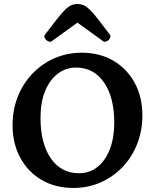

<svg xmlns="http://www.w3.org/2000/svg" viewBox="-20 -915 764 947"><path d="M341.5 12Q252.3 12 184.8 -27.8Q117.3 -67.6 79.7 -137.6Q42 -207.6 42 -297.5Q42 -374 68 -439Q93.9 -504 140.6 -552.5Q187.2 -601 249.4 -628Q311.7 -655 383.3 -655Q472.5 -655 539.8 -615.2Q607.1 -575.4 644.7 -505.6Q682.3 -435.9 682.3 -346.1Q682.3 -271.2 656.9 -206Q631.5 -140.7 585.2 -91.9Q538.8 -43.1 476.8 -15.5Q414.7 12 341.5 12ZM369.1 -60.6Q422.1 -60.6 461.3 -92Q500.4 -123.4 521.9 -179.5Q543.5 -235.5 543.5 -309.5Q543.5 -435.2 492.9 -508.5Q442.3 -581.8 354.6 -581.8Q304.9 -581.8 265 -551.5Q225.1 -521.2 202.4 -465.7Q179.8 -410.1 179.8 -333.5Q179.8 -207.8 230.6 -134.2Q281.5 -60.6 369.1 -60.6ZM362.4 -895.2Q379.3 -895.2 393 -889.1Q406.8 -883 423.6 -866.7Q440.3 -850.4 464 -819.8Q487.8 -789.2 525 -739.9Q525 -726.8 516.1 -717.9Q507.2 -708.9 492.6 -708.9L349.5 -812.3H374.2L231.1 -708.9Q217 -708.9 207.9 -717.9Q198.7 -726.8 198.7 -739.9Q235.9 -789.2 260.2 -819.8Q284.4 -850.4 300.9 -866.7Q317.4 -883 331.5 -889.1Q345.5 -895.2 362.4 -895.2Z"/></svg>

Font: Pitagon Serif
Style: Regular
Weight: 400
Designer: Travis Tran
Foundry: Pitagon
Version: Version 1.000;gftools[0.9.26]